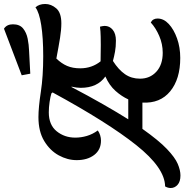

<svg xmlns="http://www.w3.org/2000/svg" viewBox="-71 -902 926 964"><g transform="rotate(-90 392.0 -420.0)"><path d="M-7 23Q-38 23 -54 8.5Q-70 -6 -70 -26Q-70 -40 -62 -54Q31 -55 145.5 -199Q260 -343 410 -619L405 -625Q389 -630 362 -634Q335 -638 310 -638Q247 -638 215 -598.5Q183 -559 183 -505Q183 -476 191.5 -447Q200 -418 219 -392Q208 -384 194.5 -380Q181 -376 168 -376Q122 -376 96 -410Q70 -444 70 -498Q70 -544 94 -588Q118 -632 166 -661Q214 -690 286 -690Q334 -690 412.5 -678Q491 -666 592 -666Q684 -666 748 -676Q812 -686 837 -705Q854 -687 854 -656Q854 -626 832 -600.5Q810 -575 757 -575Q725 -575 684 -581.5Q643 -588 580 -600Q555 -574 543 -546Q531 -518 531 -480Q531 -422 566 -378L648 -377Q662 -377 690 -377.5Q718 -378 740 -381Q741 -376 742.5 -370Q744 -364 744 -358Q744 -333 724.5 -317Q705 -301 670 -301Q639 -301 614.5 -305.5Q590 -310 568 -316Q524 -288 501.5 -255.5Q479 -223 479 -180Q479 -130 514 -98Q549 -66 609 -66Q653 -66 693.5 -83.5Q734 -101 761 -126Q781 -116 781 -92Q781 -61 753.5 -35.5Q726 -10 681 6Q636 22 583 22Q477 22 415.5 -28.5Q354 -79 359 -168H227Q169 -86 126 -45Q83 -4 51 9.5Q19 23 -7 23ZM275 -239H375Q390 -272 417.5 -303Q445 -334 490 -354Q433 -394 433 -478Q433 -497 439 -524H437Q393 -440 351 -366.5Q309 -293 275 -239ZM504 -731 496 -774 730 -863Q752 -849 752 -818Q752 -784 731 -767Q710 -750 679.5 -744Q649 -738 619 -737Z"/></g></svg>

Font: Sansita Swashed
Style: Regular
Weight: 400
Designer: Pablo Cosgaya
Foundry: Omnibus-Type
Version: Version 1.003; ttfautohint (v1.8.3)